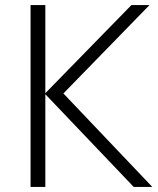

<svg xmlns="http://www.w3.org/2000/svg" viewBox="-20 -734 621 754"><path d="M578 0H505L158 -364V0H100V-714H158V-368L496 -714H567L229 -367Z"/></svg>

Font: RS Noto Sans Light
Style: Regular
Weight: 300
Designer: Monotype Design Team
Foundry: Monotype Imaging Inc.
Version: Version 3.10